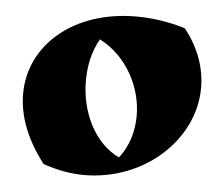

<svg xmlns="http://www.w3.org/2000/svg" viewBox="-44 -572 746 644"><g transform="rotate(5 329.0 -250.5)"><path d="M123 -3C172 14 218 22 261 22C465 22 627 -130 627 -303C627 -367 606 -434 555 -498C499 -515 443 -523 390 -523C179 -523 34 -396 34 -232C34 -159 62 -82 123 -3ZM275 -436C368 -388 420 -287 420 -191C420 -139 405 -88 373 -47C288 -87 240 -190 240 -293C240 -344 250 -393 275 -436Z"/></g></svg>

Font: Ruslan Display
Style: Regular
Weight: 400
Designer: Denis Masharov, Vladimir Rabdu
Foundry: Denis Masharov, Vladimir Rabdu
Version: Version 1.001